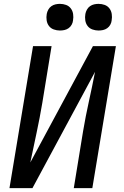

<svg xmlns="http://www.w3.org/2000/svg" viewBox="-20 -974 640 994"><path d="M29 0 151 -735H247L199 -441Q186 -364 169.5 -287Q153 -210 137 -133L461 -735H580L458 0H362L410 -294Q423 -371 440 -448Q457 -525 472 -602L148 0ZM490 -816Q474 -816 458.5 -821.5Q443 -827 433.5 -839.5Q424 -852 421.5 -868.5Q419 -885 422 -902Q424 -913 430 -924Q436 -935 446 -942Q456 -949 467.5 -951.5Q479 -954 490 -954Q507 -954 522 -948.5Q537 -943 546.5 -930.5Q556 -918 558.5 -901.5Q561 -885 558 -868Q557 -857 551 -846Q545 -835 535 -828Q525 -821 513.5 -818.5Q502 -816 490 -816ZM290 -816Q274 -816 258.5 -821.5Q243 -827 233.5 -839.5Q224 -852 221.5 -868.5Q219 -885 222 -902Q224 -913 230 -924Q236 -935 246 -942Q256 -949 267.5 -951.5Q279 -954 290 -954Q307 -954 322 -948.5Q337 -943 346.5 -930.5Q356 -918 358.5 -901.5Q361 -885 358 -868Q357 -857 351 -846Q345 -835 335 -828Q325 -821 313.5 -818.5Q302 -816 290 -816Z"/></svg>

Font: Iosevka Curly Medium Extended
Style: Italic
Weight: 500
Width: 7
Italic angle: -9°
Monospace: yes
Designer: Belleve Invis
Foundry: Belleve Invis
Version: Version 11.1.0; ttfautohint (v1.8.3)